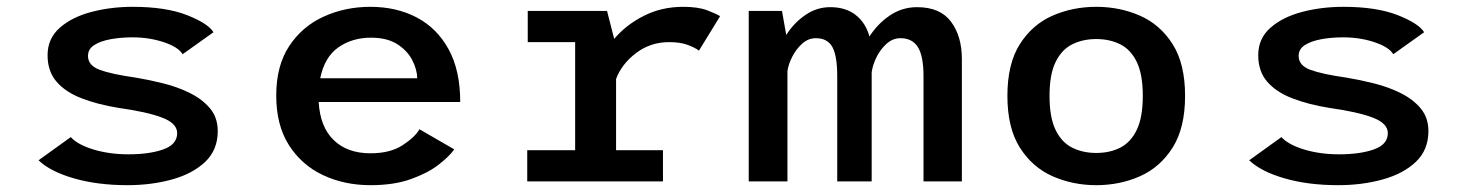

<svg xmlns="http://www.w3.org/2000/svg" viewBox="-20 -532 4300 563"><path d="M354 11Q266 11 196.8 -9Q127.5 -29 93 -62L187.5 -130Q208 -107.5 254.5 -93.5Q301 -79.5 356.5 -79.5Q418.5 -79.5 459 -94Q499.5 -108.5 499.5 -141.5Q499.5 -170.5 455.2 -187.2Q411 -204 328.5 -215.5Q266.5 -225.5 219.2 -243.8Q172 -262 145.8 -292.5Q119.5 -323 119.5 -370Q119.5 -419 155.2 -450.5Q191 -482 248 -497Q305 -512 369.5 -512Q466 -512 528 -487.8Q590 -463.5 606 -437.5L515.5 -373Q503 -394 460.5 -408.2Q418 -422.5 368.5 -422.5Q334 -422.5 304.2 -417Q274.5 -411.5 256.2 -399.8Q238 -388 238 -368Q238 -340 272.5 -327.2Q307 -314.5 377.5 -304.5Q417 -298 459 -287.5Q501 -277 537.2 -259Q573.5 -241 596 -214Q618.5 -187 618.5 -147.5Q618.5 -92.5 581.8 -57.5Q545 -22.5 484.5 -5.8Q424 11 354 11Z M1312 -94Q1297.5 -73.5 1266 -49Q1234.5 -24.5 1184.8 -6.8Q1135 11 1066.5 11Q990 11 927.2 -18.5Q864.5 -48 827.2 -106.5Q790 -165 790 -252Q790 -339.5 828.2 -397.2Q866.5 -455 929.5 -483.5Q992.5 -512 1066 -512Q1142.5 -512 1202 -480.8Q1261.5 -449.5 1295.5 -387.5Q1329.5 -325.5 1329.5 -233H914.5Q918.5 -160 958.5 -121.2Q998.5 -82.5 1066.5 -82.5Q1124 -82.5 1160.5 -106.2Q1197 -130 1210 -153ZM1068 -421.5Q1012.5 -421.5 972 -393Q931.5 -364.5 919 -302.5H1203.5Q1203 -328 1188.8 -355.8Q1174.5 -383.5 1144.8 -402.5Q1115 -421.5 1068 -421.5Z M1786.5 -91.5H1924V0H1526V-91.5H1666.5V-408.5H1527.5V-500H1760L1781 -418Q1815.5 -459 1867.8 -485.5Q1920 -512 1983.5 -512Q2026.5 -512 2053.8 -501.8Q2081 -491.5 2091.5 -484.5L2029.5 -383.5Q2018 -392.5 1996 -400.5Q1974 -408.5 1942 -408.5Q1887.5 -408.5 1845.2 -376.5Q1803 -344.5 1786.5 -300.5Z M2175.5 0V-500H2273L2285.5 -429.5Q2308 -465 2341.5 -488Q2375 -511 2414.5 -511Q2460 -511 2489.2 -488Q2518.5 -465 2529.5 -425Q2553.5 -462.5 2589.5 -486.8Q2625.5 -511 2669 -511Q2737 -511 2768.8 -468.2Q2800.5 -425.5 2800.5 -359V0H2688V-308.5Q2688 -367.5 2671.5 -393.8Q2655 -420 2620.5 -420Q2598 -420 2580 -404Q2562 -388 2550.5 -365Q2539 -342 2536 -320V0H2435V-309Q2435 -368 2420.8 -394Q2406.5 -420 2372.5 -420Q2350 -420 2332.2 -404Q2314.5 -388 2303 -365.5Q2291.5 -343 2289 -323V0Z M3194.5 11Q3126 11 3066.5 -15.2Q3007 -41.5 2970.5 -99.2Q2934 -157 2934 -251Q2934 -345 2970.5 -402.5Q3007 -460 3066.2 -486Q3125.5 -512 3194.5 -512Q3263.5 -512 3322.8 -486Q3382 -460 3418.5 -402.5Q3455 -345 3455 -251Q3455 -157 3418.5 -99.2Q3382 -41.5 3322.8 -15.2Q3263.5 11 3194.5 11ZM3194.5 -83.5Q3234.5 -83.5 3265.2 -99.2Q3296 -115 3313.5 -151.5Q3331 -188 3331 -251Q3331 -313.5 3313.5 -350Q3296 -386.5 3265 -402Q3234 -417.5 3194.5 -417.5Q3155 -417.5 3124 -402Q3093 -386.5 3075.2 -350Q3057.5 -313.5 3057.5 -251Q3057.5 -188 3075.2 -151.2Q3093 -114.5 3124 -99Q3155 -83.5 3194.5 -83.5Z M3904 11Q3816 11 3746.8 -9Q3677.5 -29 3643 -62L3737.5 -130Q3758 -107.5 3804.5 -93.5Q3851 -79.5 3906.5 -79.5Q3968.5 -79.5 4009 -94Q4049.5 -108.5 4049.5 -141.5Q4049.5 -170.5 4005.2 -187.2Q3961 -204 3878.5 -215.5Q3816.5 -225.5 3769.2 -243.8Q3722 -262 3695.8 -292.5Q3669.5 -323 3669.5 -370Q3669.5 -419 3705.2 -450.5Q3741 -482 3798 -497Q3855 -512 3919.5 -512Q4016 -512 4078 -487.8Q4140 -463.5 4156 -437.5L4065.5 -373Q4053 -394 4010.5 -408.2Q3968 -422.5 3918.5 -422.5Q3884 -422.5 3854.2 -417Q3824.5 -411.5 3806.2 -399.8Q3788 -388 3788 -368Q3788 -340 3822.5 -327.2Q3857 -314.5 3927.5 -304.5Q3967 -298 4009 -287.5Q4051 -277 4087.2 -259Q4123.5 -241 4146 -214Q4168.5 -187 4168.5 -147.5Q4168.5 -92.5 4131.8 -57.5Q4095 -22.5 4034.5 -5.8Q3974 11 3904 11Z"/></svg>

Font: League Mono Medium
Style: Regular
Weight: 500
Width: 6
Designer: Tyler Finck
Foundry: The League of Moveable Type / Tyler Finck
Version: Version 2.300;RELEASE